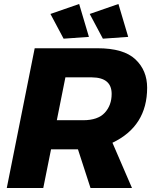

<svg xmlns="http://www.w3.org/2000/svg" viewBox="-20 -943 764 963"><path d="M642 0H434L371 -194H236L197 0H14L154 -701H469Q600 -701 659 -645.5Q718 -590 718 -503Q718 -310 544 -227ZM299 -749 233 -873 377 -923 426 -758ZM397 -340Q471 -340 505.5 -377.5Q540 -415 540 -472Q540 -554 441 -555H308L265 -340ZM496 -749 430 -873 574 -923 623 -758Z"/></svg>

Font: Argentum Novus
Style: Bold Italic
Weight: 700
Designer: Julieta Ulanovsky (font) & Cristiano Sobral (main changes)
Foundry: Julieta Ulanovsky (font) & Cristiano Sobral (main changes)
Version: Version 3.00;November 27, 2020;FontCreator 13.0.0.2655 64-bi